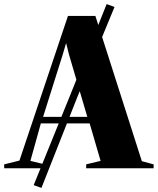

<svg xmlns="http://www.w3.org/2000/svg" viewBox="-88 -822 770 938"><path d="M76.5 82.5 256.5 -361 433 -802 471.5 -788 289.5 -347 114.5 96ZM7 -37.5 244 -744H378L605 -34.5L662.5 -19V0H333V-19L403.5 -36L350 -219H111.5L60.5 -36L131 -19V0H-67.5V-19ZM338.5 -251 249.5 -554 235 -611.5 218 -554 122.5 -251Z"/></svg>

Font: Merriweather 144pt ExtraBold
Style: Regular
Weight: 800
Version: Version 2.100